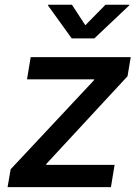

<svg xmlns="http://www.w3.org/2000/svg" viewBox="-20 -771 577 791"><path d="M11.2 0 23.9 -73.7 367.2 -440.4 368.2 -444.3H91.3L106.4 -535.6H518.6L505.4 -457L170.9 -95.7L170.4 -91.8H452.1L437 0ZM276.4 -751.5 331.5 -667 414.6 -751.5H513.2L512.2 -748.5L368.7 -612.8H275.4L177.7 -748.5L178.7 -751.5Z"/></svg>

Font: Inter 20pt Medium
Style: Italic
Weight: 500
Italic angle: -9.3988°
Version: Version 4.001;git-66647c0bb